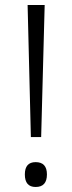

<svg xmlns="http://www.w3.org/2000/svg" viewBox="-20 -734 286 765"><path d="M144 -188H103L90 -714H158ZM79 -39Q79 -88 122 -88Q167 -88 167 -39Q167 11 122 11Q79 11 79 -39Z"/></svg>

Font: RS Noto Sans Light
Style: Regular
Weight: 300
Designer: Monotype Design Team
Foundry: Monotype Imaging Inc.
Version: Version 3.10